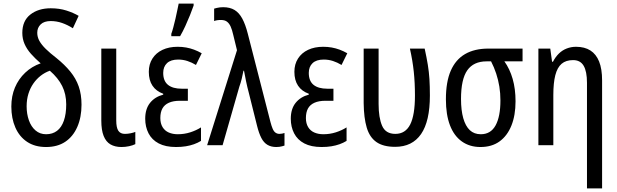

<svg xmlns="http://www.w3.org/2000/svg" viewBox="-20 -807 3431 1067"><path d="M262 -761Q310 -761 349 -748.5Q388 -736 417 -719L385 -650Q355 -669 324.5 -679.5Q294 -690 262 -690Q225 -690 206 -671.5Q187 -653 187 -625Q187 -601 199 -579.5Q211 -558 234.5 -535Q258 -512 293 -485Q339 -448 370.5 -409.5Q402 -371 417.5 -326.5Q433 -282 433 -225Q433 -155 409.5 -101.5Q386 -48 342.5 -19Q299 10 236 10Q174 10 131 -18.5Q88 -47 65.5 -98Q43 -149 43 -215Q43 -273 63 -320.5Q83 -368 120 -403Q157 -438 206 -455Q175 -482 152 -508Q129 -534 116.5 -562.5Q104 -591 104 -624Q104 -691 148.5 -726Q193 -761 262 -761ZM257 -414Q229 -404 206 -386Q183 -368 165.5 -343Q148 -318 138 -286Q128 -254 128 -216Q128 -174 140.5 -138.5Q153 -103 177.5 -82Q202 -61 236 -61Q272 -61 297 -80Q322 -99 335 -136.5Q348 -174 348 -227Q348 -284 325.5 -329Q303 -374 257 -414Z M626 -138Q626 -98 637.5 -80.5Q649 -63 674 -63Q690 -63 706.5 -66.5Q723 -70 732 -74V-6Q718 1 697.5 5.5Q677 10 655 10Q619 10 594 -4.5Q569 -19 556 -51.5Q543 -84 543 -137V-537H626Z M1024 -314V-247H980Q943 -247 918.5 -236Q894 -225 882.5 -204Q871 -183 871 -151Q871 -121 883.5 -100.5Q896 -80 918 -70.5Q940 -61 968 -61Q1004 -61 1037 -71.5Q1070 -82 1097 -99V-24Q1079 -13 1058 -5.5Q1037 2 1012.5 6Q988 10 958 10Q900 10 862 -10Q824 -30 805.5 -66Q787 -102 787 -147Q787 -202 814 -235.5Q841 -269 887 -281V-286Q848 -300 827.5 -330.5Q807 -361 807 -408Q807 -450 827 -481.5Q847 -513 883 -530Q919 -547 967 -547Q992 -547 1014.5 -543Q1037 -539 1058.5 -531Q1080 -523 1101 -511L1069 -446Q1046 -460 1021.5 -468Q997 -476 970 -476Q929 -476 908 -456Q887 -436 887 -402Q887 -357 913.5 -335.5Q940 -314 990 -314ZM932 -619Q937 -632 943 -654.5Q949 -677 955 -702.5Q961 -728 965.5 -751Q970 -774 973 -787H1056V-776Q1048 -753 1036 -723Q1024 -693 1010 -662.5Q996 -632 981 -606H932Z M1131 0 1297 -528 1276 -614Q1270 -641 1262 -659Q1254 -677 1241.5 -686.5Q1229 -696 1208 -696Q1196 -696 1186.5 -694.5Q1177 -693 1170 -690V-759Q1177 -761 1185 -763Q1193 -765 1202 -766Q1211 -767 1220 -767Q1258 -767 1283.5 -751.5Q1309 -736 1326.5 -703.5Q1344 -671 1357 -620L1483 -129Q1489 -106 1495.5 -91Q1502 -76 1511.5 -69.5Q1521 -63 1533 -63Q1541 -63 1548 -64.5Q1555 -66 1561 -68V2Q1555 4 1547.5 6Q1540 8 1532 9Q1524 10 1515 10Q1487 10 1466.5 -2Q1446 -14 1432.5 -40Q1419 -66 1409 -106L1362 -294Q1358 -308 1354.5 -323.5Q1351 -339 1347.5 -355Q1344 -371 1341.5 -386Q1339 -401 1336 -414H1333Q1329 -393 1323.5 -370Q1318 -347 1310 -325L1217 0Z M1833 -314V-247H1789Q1752 -247 1727.5 -236Q1703 -225 1691.5 -204Q1680 -183 1680 -151Q1680 -121 1692.5 -100.5Q1705 -80 1727 -70.5Q1749 -61 1777 -61Q1813 -61 1846 -71.5Q1879 -82 1906 -99V-24Q1888 -13 1867 -5.5Q1846 2 1821.5 6Q1797 10 1767 10Q1709 10 1671 -10Q1633 -30 1614.5 -66Q1596 -102 1596 -147Q1596 -202 1623 -235.5Q1650 -269 1696 -281V-286Q1657 -300 1636.5 -330.5Q1616 -361 1616 -408Q1616 -450 1636 -481.5Q1656 -513 1692 -530Q1728 -547 1776 -547Q1801 -547 1823.5 -543Q1846 -539 1867.5 -531Q1889 -523 1910 -511L1878 -446Q1855 -460 1830.5 -468Q1806 -476 1779 -476Q1738 -476 1717 -456Q1696 -436 1696 -402Q1696 -357 1722.5 -335.5Q1749 -314 1799 -314Z M2176 9Q2110 9 2072 -17.5Q2034 -44 2018 -98Q2002 -152 2001 -234V-537H2084V-229Q2084 -153 2103.5 -108Q2123 -63 2177 -63Q2233 -63 2259.5 -115Q2286 -167 2286 -276Q2286 -347 2279.5 -408.5Q2273 -470 2258 -537H2340Q2351 -487 2357.5 -447Q2364 -407 2366.5 -367.5Q2369 -328 2369 -276Q2369 -133 2320 -62Q2271 9 2176 9Z M2845 -244Q2845 -166 2822 -109Q2799 -52 2756 -21Q2713 10 2650 10Q2590 10 2546.5 -21Q2503 -52 2480.5 -111Q2458 -170 2458 -255Q2458 -352 2485 -414Q2512 -476 2564.5 -506.5Q2617 -537 2694 -537H2884V-466H2783Q2813 -424 2829 -368.5Q2845 -313 2845 -244ZM2542 -257Q2542 -194 2554.5 -150Q2567 -106 2591 -83.5Q2615 -61 2652 -61Q2707 -61 2734 -110Q2761 -159 2761 -249Q2761 -289 2755 -326Q2749 -363 2737.5 -398Q2726 -433 2709 -466H2684Q2612 -466 2577 -416.5Q2542 -367 2542 -257Z M3181 -547Q3229 -547 3261 -526.5Q3293 -506 3309.5 -465Q3326 -424 3326 -360V240H3242V-347Q3242 -410 3223.5 -441.5Q3205 -473 3165 -473Q3125 -473 3101 -452.5Q3077 -432 3066 -389Q3055 -346 3055 -279V0H2972V-537H3038L3048 -464H3053Q3067 -491 3086 -509.5Q3105 -528 3129.5 -537.5Q3154 -547 3181 -547Z"/></svg>

Font: Noto Sans Display Condensed
Style: Regular
Weight: 400
Width: 3
Designer: Monotype Design Team
Foundry: Monotype Imaging Inc.
Version: Version 2.003